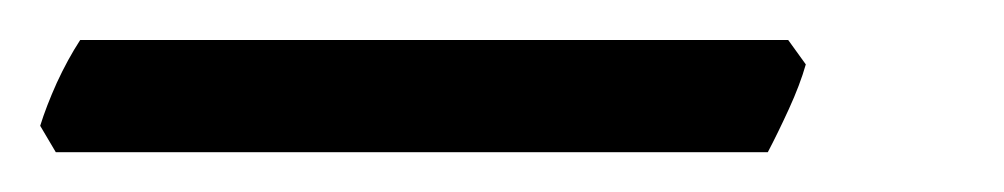

<svg xmlns="http://www.w3.org/2000/svg" viewBox="-46 44 502 96"><path d="M356.9 76.2Q354 86.4 348.4 98.6Q342.8 110.8 337.9 120.1H-18.1L-25.9 106.9Q-22.9 97.2 -17.6 85.4Q-12.2 73.7 -5.9 64H348.1Z"/></svg>

Font: Gentium Basic
Style: Italic
Weight: 400
Italic angle: -8°
Designer: J. Victor Gaultney and Annie Olsen
Foundry: SIL International
Version: Version 1.102; 2013; Maintenance release